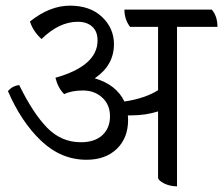

<svg xmlns="http://www.w3.org/2000/svg" viewBox="-20 -639 789 679"><path d="M749 -544H606V20Q581 20 560 9.5Q539 -1 539 -12V-245Q495 -231 444 -231H432Q433 -226 433 -215Q433 -151 393 -112.5Q353 -74 286 -74Q196 -74 125.5 -141Q55 -208 8 -317Q25 -336 48 -338Q97 -238 147 -187Q197 -136 266 -136Q315 -136 342 -161Q369 -186 369 -227.5Q369 -269 341.5 -294Q314 -319 273.5 -319Q233 -319 207 -306Q185 -328 176 -364Q325 -406 325 -496Q325 -528 306 -545Q287 -562 255 -562Q189 -562 127 -501Q97 -528 86 -563Q156 -619 227.5 -619Q299 -619 341 -579Q383 -539 383 -483Q383 -408 315 -362Q391 -340 420 -280Q493 -291 539 -320V-544H440Q420 -570 420 -605H729Q749 -582 749 -544Z"/></svg>

Font: Karma
Style: Regular
Weight: 400
Designer: Joana Correia
Foundry: Indian Type Foundry
Version: Version 1.202;PS 1.0;hotconv 1.0.78;makeotf.lib2.5.61930; tt